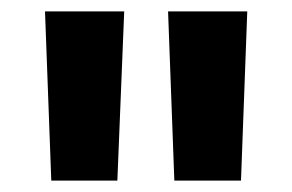

<svg xmlns="http://www.w3.org/2000/svg" viewBox="-20 -742 513 337"><path d="M70 -425 59 -722H198L186 -425ZM286 -425 275 -722H414L403 -425Z"/></svg>

Font: TikTok Sans 24pt
Style: Bold
Weight: 700
Version: Version 4.000